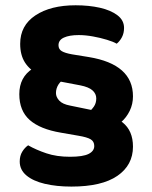

<svg xmlns="http://www.w3.org/2000/svg" viewBox="-20 -644 576 727"><path d="M483.5 -88.8Q483.5 -18.7 424.4 21.9Q365.3 62.5 250.3 62.5Q194 62.5 149.6 52Q105.2 41.5 79.9 20.2Q54.7 -1.1 54.7 -32.3Q54.7 -53.9 64 -69.2Q73.2 -84.5 86.5 -93.8Q116.7 -76.6 155.6 -63.5Q194.4 -50.4 245 -50.4Q294.1 -50.4 315.5 -61.2Q336.9 -72 336.9 -91.1Q336.9 -108.2 323.5 -116.4Q310 -124.6 277.4 -130L210.8 -141.6Q131.7 -154.9 92.4 -189.7Q53.1 -224.6 53.1 -287.4Q53.1 -351.8 103.8 -384.3Q154.5 -416.7 237.6 -419.8L230.2 -346.5Q211.6 -340 201.8 -324.7Q191.9 -309.4 191.9 -291.6Q191.9 -276.6 204.3 -263.1Q216.7 -249.6 245.4 -244.2L328.3 -227.2Q404.7 -211.9 444.1 -180.5Q483.5 -149.1 483.5 -88.8ZM483.5 -279.2Q483.5 -249.8 471.2 -224.4Q458.8 -199 438.8 -181.7Q418.7 -164.5 395.4 -157L308.7 -211.7Q326.3 -227.3 335.4 -240.3Q344.5 -253.3 344.5 -271.4Q344.5 -289 330.2 -301.8Q315.9 -314.6 284 -320.8L209.2 -335Q161.6 -344.6 127 -361.9Q92.4 -379.2 74.4 -407.5Q56.4 -435.8 56.4 -478Q56.4 -547.4 114 -585.7Q171.6 -624 266.3 -624Q316.8 -624 358.2 -614.7Q399.6 -605.3 424.7 -586.2Q449.7 -567.2 449.7 -538.3Q449.7 -518.4 441.7 -503.2Q433.7 -488 421.9 -478.5Q409.2 -486 384.8 -493.4Q360.4 -500.9 332 -506Q303.6 -511.2 278.2 -511.2Q242.6 -511.2 222 -501.7Q201.5 -492.3 201.5 -472.7Q201.5 -457.6 213.9 -450.3Q226.3 -443 252.5 -438.3L316.6 -427.9Q399.9 -414.2 441.7 -377.1Q483.5 -340 483.5 -279.2Z"/></svg>

Font: Baloo Bhaijaan 2
Style: Regular
Weight: 400
Designer: Sanskriti Dholi, Noopur Datye and Ek Type
Foundry: Ek Type
Version: Version 1.701